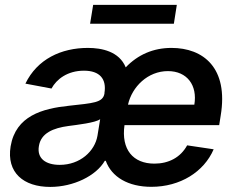

<svg xmlns="http://www.w3.org/2000/svg" viewBox="-20 -747 959 779"><path d="M594.1 11C711.3 11 807.5 -49.7 846.9 -141.3L739.3 -157.3C712.4 -108 664.1 -83.1 606.5 -83.1C519.9 -83.1 471.2 -140.3 485.1 -239.3H869.3L875.4 -277.7C907.7 -471.9 804.7 -552.6 675.8 -552.6C601.9 -552.6 539.4 -525.2 490.1 -473.7C463.8 -538.4 392.8 -552.6 336.6 -552.6C228.3 -552.6 131 -507.1 83.1 -407.7L188.9 -387.8C209.5 -425.8 253.9 -460.2 320.7 -460.2C384.6 -460.2 413 -426.8 403.8 -369.7V-367.2C397 -329.9 357.6 -328.8 258.9 -317.8C152 -306.5 44 -277 23.1 -153.4C5.7 -46.5 75.6 11.4 183.9 11.4C277.7 11.4 370 -33.4 405.2 -94.5H409.1C432.9 -28.8 500 11 594.1 11ZM137.8 -154.1C146 -207.4 196.7 -227.6 257.8 -235.8C291.9 -240.4 367.9 -248.9 386.4 -263.5L375.4 -196C364.7 -133.5 305 -78.1 222.3 -78.1C165.1 -78.1 129.3 -104.4 137.8 -154.1ZM345.5 -650.6H685.4L697.4 -727.3H358ZM499.3 -322.4C515.6 -395.2 579.9 -458.5 661.2 -458.5C739.3 -458.5 781.6 -400.9 768.5 -322.4Z"/></svg>

Font: Magic Ui Pro Semi Bold
Style: Italic
Weight: 600
Italic angle: -9.39999°
Designer: Stefan Endress, Andreas Faust
Version: Version 1.000;FEAKit 1.0